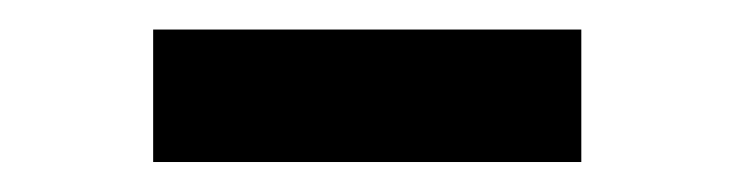

<svg xmlns="http://www.w3.org/2000/svg" viewBox="-20 -359 497 130"><path d="M83.7 -249.3V-339H373.6V-249.3Z"/></svg>

Font: Savate ExtraLight
Style: Regular
Weight: 200
Designer: Max Esnée
Foundry: Plomb Type
Version: Version 2.000